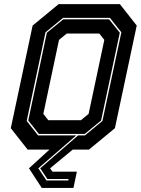

<svg xmlns="http://www.w3.org/2000/svg" viewBox="-20 -720 678 924"><path d="M557 -700 638 -597 533 -103 408 0H330L221 90L232.5 106H350L333.5 184.5H181L119.5 90L218 0H113L32 -103L137 -597L262 -700ZM163 -68.5H347L164.5 90L203.5 148.5H308.5L310 141.5H208L173.5 90L356 -68.5H389L473 -138L564 -564.5L509 -634H283.5L199 -564.5L108.5 -138ZM167 -75.5 116 -140 205.5 -562.5 284.5 -627H505L556.5 -562.5L466.5 -140L388 -75.5ZM212.5 -141.5H369.5L406.5 -172L482 -528L458 -558.5H301L264 -528L188.5 -172Z"/></svg>

Font: Tourney Expanded ExtraBold
Style: Italic
Weight: 800
Width: 7
Italic angle: -12°
Designer: Tyler Finck
Foundry: Etcetera Type Co
Version: Version 1.010; ttfautohint (v1.8.3)